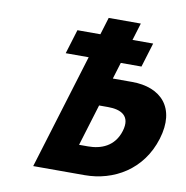

<svg xmlns="http://www.w3.org/2000/svg" viewBox="-89 -910 966 996"><g transform="rotate(10 394.0 -412.5)"><path d="M254.7 -734H375.6L403.4 -825H572.6L544.8 -734H653.7L614.6 -606H505.7L479.1 -519H580.8C733.4 -519 825.3 -424 773.4 -254C721.1 -83 574.7 0 422.1 0H151.2L336.5 -606H215.6ZM433.2 -369 366.3 -150H414C480.6 -150 551.2 -175 577.2 -260C602.9 -344 547.5 -369 480.9 -369Z"/></g></svg>

Font: Hussar
Style: BdSuprConOblThree
Weight: 700
Foundry: Cannot Into Space Fonts
Version: Version 2.00